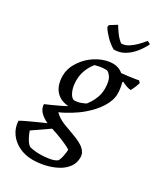

<svg xmlns="http://www.w3.org/2000/svg" viewBox="-246 -749 899 1047"><g transform="rotate(30 204.0 -225.5)"><path d="M141 212Q95 212 56.5 193.5Q18 175 -5.5 142Q-29 109 -31 66Q-18 58 4.5 47.5Q27 37 52 25.5Q77 14 99 4.5Q121 -5 134 -10L162 3L49 81Q53 94 60.5 110Q68 126 77 139Q86 152 96 158Q110 162 127 164Q144 166 163 166Q189 166 219.5 161Q250 156 265 144Q273 133 278 107.5Q283 82 283 67Q264 55 237 43.5Q210 32 179 21Q148 10 115 0Q96 -9 79.5 -21Q63 -33 53.5 -48.5Q44 -64 44 -82Q56 -87 78.5 -97Q101 -107 125 -118.5Q149 -130 164 -139Q146 -140 127 -146.5Q108 -153 91.5 -168Q75 -183 65 -208Q55 -233 55 -269Q55 -309 77.5 -347.5Q100 -386 135 -414Q154 -429 174.5 -439.5Q195 -450 217 -456Q239 -462 261 -462Q278 -462 294 -456.5Q310 -451 324 -439Q345 -441 367 -444Q389 -447 406 -449.5Q423 -452 428 -454L439 -443Q436 -431 429.5 -415Q423 -399 415 -385Q404 -385 387 -391Q370 -397 357 -404L354 -398Q358 -387 361 -367.5Q364 -348 364 -332Q364 -310 356.5 -288Q349 -266 335.5 -244.5Q322 -223 303.5 -202.5Q285 -182 264 -164Q249 -151 233 -139.5Q217 -128 200.5 -118Q184 -108 167.5 -99Q151 -90 134 -83Q145 -71 161.5 -60.5Q178 -50 198 -42Q218 -34 239 -27Q262 -19 284 -10Q306 -1 323.5 10Q341 21 351.5 36Q362 51 362 71Q362 106 342.5 132.5Q323 159 290.5 176.5Q258 194 219 203Q180 212 141 212ZM176 -182Q196 -182 215.5 -189Q235 -196 245 -202Q250 -208 261 -225Q272 -242 281 -266.5Q290 -291 290 -321Q290 -370 274 -392Q258 -414 245 -414Q221 -414 205.5 -411Q190 -408 176 -404Q172 -399 164.5 -388Q157 -377 149.5 -361.5Q142 -346 137 -326.5Q132 -307 132 -284Q132 -252 139.5 -229Q147 -206 157.5 -194Q168 -182 176 -182ZM224 -530Q195 -547 171 -571.5Q147 -596 133 -619L135 -632L178 -659Q189 -640 206 -617Q223 -594 243 -579Q266 -579 287.5 -592.5Q309 -606 328 -625.5Q347 -645 361 -663Q364 -663 372.5 -658.5Q381 -654 381 -652Q365 -620 342 -592Q319 -564 290 -547Q261 -530 224 -530Z"/></g></svg>

Font: Labrada
Style: Italic
Weight: 400
Italic angle: -7°
Designer: Mercedes Jáuregui
Foundry: Omnibus-Type Team
Version: Version 1.000